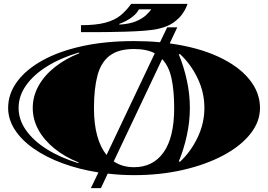

<svg xmlns="http://www.w3.org/2000/svg" viewBox="-20 -882 1385 991"><path d="M449 89 488 8Q387 -8 302 -39.5Q217 -71 154 -115Q91 -159 56.5 -212.5Q22 -266 22 -325Q22 -397 67.5 -459.5Q113 -522 198 -569.5Q283 -617 403 -643.5Q523 -670 672 -670Q741 -670 806 -664L843 -741H895L856 -658Q1001 -638 1105.5 -590Q1210 -542 1266 -473.5Q1322 -405 1322 -325Q1322 -253 1271.5 -190Q1221 -127 1131.5 -79.5Q1042 -32 924.5 -5Q807 22 672 22Q603 22 536 14L501 89ZM465 -324Q465 -241 482 -180.5Q499 -120 530 -82L779 -607Q737 -629 672 -629Q591 -629 546 -594.5Q501 -560 483 -492Q465 -424 465 -324ZM384 -40 385 -44Q315 -72 261.5 -115Q208 -158 178.5 -211.5Q149 -265 149 -325Q149 -385 179 -439Q209 -493 263.5 -536Q318 -579 389 -607L388 -611Q295 -584 224.5 -540.5Q154 -497 115 -442Q76 -387 76 -325Q76 -264 114.5 -209.5Q153 -155 222.5 -111.5Q292 -68 384 -40ZM909 -47Q965 -99 1000 -172.5Q1035 -246 1035 -325Q1035 -405 1000 -478Q965 -551 909 -603L903 -601Q929 -538 944.5 -467Q960 -396 960 -325Q960 -255 944.5 -183.5Q929 -112 903 -49ZM672 -19Q770 -19 824.5 -96Q879 -173 879 -324Q879 -413 865.5 -476.5Q852 -540 817 -577L567 -49Q611 -19 672 -19ZM398 -716V-752Q476 -752 524 -765Q572 -778 602 -802.5Q632 -827 657 -862H948Q948 -862 942 -846.5Q936 -831 920.5 -809Q905 -787 876 -766Q847 -745 800 -734Q771 -727 725.5 -723.5Q680 -720 629.5 -718.5Q579 -717 532 -716.5Q485 -716 452 -716ZM596 -755Q648 -758 681.5 -772Q715 -786 734 -804Q753 -822 761 -834H697Q688 -816 670 -800.5Q652 -785 631.5 -774.5Q611 -764 596 -759Z"/></svg>

Font: Diplomata
Style: Regular
Weight: 400
Designer: Eduardo Rodriguez Tunni
Foundry: Eduardo Rodriguez Tunni
Version: Version 1.002; ttfautohint (v1.8.4.7-5d5b);gftools[0.9.23]